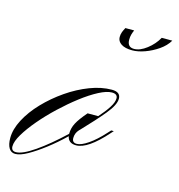

<svg xmlns="http://www.w3.org/2000/svg" viewBox="-145 -632 670 719"><g transform="rotate(15 190.0 -272.0)"><path d="M-23 9Q-39 9 -47.5 -5Q-56 -19 -56 -44Q-56 -78 -36 -116Q-16 -154 18 -189.5Q52 -225 94 -254Q136 -283 180.5 -300Q225 -317 265 -317Q299 -317 299 -291Q299 -267 268 -229.5Q237 -192 190 -143Q187 -140 185 -138Q172 -124 172 -105Q172 -87 190 -87Q207 -87 234 -105.5Q261 -124 290 -156L302 -169H312L303 -159Q234 -81 189 -81Q159 -81 154 -107Q121 -75 87 -49Q53 -23 24.5 -7Q-4 9 -23 9ZM-22 2Q3 2 50 -30.5Q97 -63 153 -116Q153 -138 163.5 -158Q174 -178 200 -208H241Q264 -234 277 -254.5Q290 -275 290 -290Q290 -307 268 -307Q248 -307 217.5 -291Q187 -275 152.5 -248.5Q118 -222 84 -190Q50 -158 22 -125Q-6 -92 -23 -63.5Q-40 -35 -40 -16Q-40 2 -22 2ZM395 -553H436Q423 -531 399 -514.5Q375 -498 348.5 -488.5Q322 -479 300 -479Q272 -479 257 -489Q242 -499 242 -515Q242 -526 245.5 -535Q249 -544 254 -553H288Q284 -544 281.5 -535Q279 -526 279 -515Q279 -486 305 -486Q328 -486 354 -506Q380 -526 395 -553Z"/></g></svg>

Font: Ballet 16pt
Style: Regular
Weight: 400
Designer: Maximiliano R. Sproviero
Foundry: Omnibus-Type
Version: Version 1.100; ttfautohint (v1.8.3)